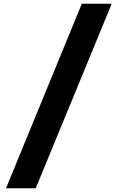

<svg xmlns="http://www.w3.org/2000/svg" viewBox="-20 -780 626 1021"><path d="M415 -760H574L170 221H12Z"/></svg>

Font: Lalezar
Style: Regular
Weight: 400
Designer: Borna Izadpanah
Foundry: Borna Izadpanah
Version: Version 1.003;November 28, 2018;FontCreator 11.5.0.2421 64-b